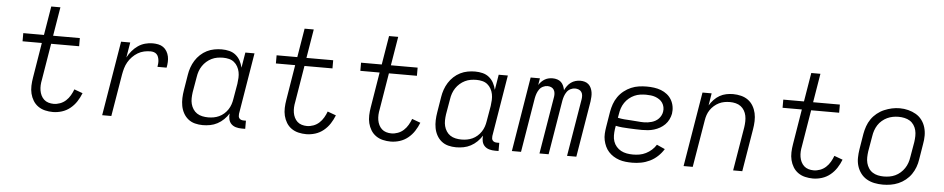

<svg xmlns="http://www.w3.org/2000/svg" viewBox="-41 -1043 6683 1359"><g transform="rotate(5 3300.0 -363.5)"><path d="M354 8Q326 8 298.5 1.5Q271 -5 249 -20.5Q227 -36 213 -59Q199 -82 192.5 -108.5Q186 -135 187 -164Q188 -193 193 -222L234 -472H97V-530H244L278 -735H343L309 -530H499V-472H300L257 -212Q253 -193 252 -174Q251 -155 254 -136.5Q257 -118 265 -101.5Q273 -85 286 -73Q299 -61 317 -55.5Q335 -50 354 -50Q377 -50 400 -58.5Q423 -67 441 -83.5Q459 -100 471.5 -121.5Q484 -143 492 -165L552 -143Q540 -112 521.5 -83.5Q503 -55 476.5 -33.5Q450 -12 418 -2Q386 8 354 8Z M704 0 792 -530H857L839 -422Q852 -447 870.5 -469Q889 -491 912 -507Q935 -523 962 -530.5Q989 -538 1016 -538Q1036 -538 1056 -534Q1076 -530 1091.5 -519Q1107 -508 1117 -491Q1127 -474 1131 -455Q1135 -436 1134 -415.5Q1133 -395 1129 -375H1064Q1066 -387 1067 -399Q1068 -411 1066.5 -423Q1065 -435 1061 -446Q1057 -457 1049 -465Q1041 -473 1029.5 -476.5Q1018 -480 1006 -480Q983 -480 960 -475Q937 -470 916 -457.5Q895 -445 877.5 -427Q860 -409 848 -388Q836 -367 829.5 -344.5Q823 -322 819 -299L769 0Z M1419 8Q1390 8 1363 1Q1336 -6 1315 -23Q1294 -40 1281 -64Q1268 -88 1263 -115Q1258 -142 1259 -170.5Q1260 -199 1265 -228L1283 -338Q1287 -364 1296 -390Q1305 -416 1320 -440Q1335 -464 1356 -483.5Q1377 -503 1402 -515.5Q1427 -528 1454 -533Q1481 -538 1507 -538Q1535 -538 1561 -531.5Q1587 -525 1607 -508.5Q1627 -492 1639 -469.5Q1651 -447 1657 -421L1675 -530H1740L1668 -94Q1667 -85 1668 -76.5Q1669 -68 1674.5 -61.5Q1680 -55 1688 -52.5Q1696 -50 1705 -50H1721V8H1695Q1674 8 1654.5 2.5Q1635 -3 1621.5 -16.5Q1608 -30 1603.5 -50.5Q1599 -71 1602 -91Q1588 -68 1567.5 -48Q1547 -28 1522.5 -15Q1498 -2 1471.5 3Q1445 8 1419 8ZM1452 -50Q1452 -50 1452 -50Q1452 -50 1452 -50Q1472 -50 1491.5 -53.5Q1511 -57 1529.5 -65.5Q1548 -74 1564 -88Q1580 -102 1591.5 -119.5Q1603 -137 1609.5 -156Q1616 -175 1619 -195L1638 -305Q1641 -326 1642 -347.5Q1643 -369 1639 -389Q1635 -409 1625 -427Q1615 -445 1599.5 -457.5Q1584 -470 1563.5 -475Q1543 -480 1522 -480Q1501 -480 1480.5 -476.5Q1460 -473 1440.5 -463.5Q1421 -454 1404.5 -439.5Q1388 -425 1376 -407Q1364 -389 1357 -369Q1350 -349 1347 -328L1328 -218Q1325 -197 1324.5 -175.5Q1324 -154 1329 -134.5Q1334 -115 1345 -98Q1356 -81 1372.5 -70Q1389 -59 1410 -54.5Q1431 -50 1452 -50Z M2154 8Q2126 8 2098.5 1.5Q2071 -5 2049 -20.5Q2027 -36 2013 -59Q1999 -82 1992.5 -108.5Q1986 -135 1987 -164Q1988 -193 1993 -222L2034 -472H1897V-530H2044L2078 -735H2143L2109 -530H2299V-472H2100L2057 -212Q2053 -193 2052 -174Q2051 -155 2054 -136.5Q2057 -118 2065 -101.5Q2073 -85 2086 -73Q2099 -61 2117 -55.5Q2135 -50 2154 -50Q2177 -50 2200 -58.5Q2223 -67 2241 -83.5Q2259 -100 2271.5 -121.5Q2284 -143 2292 -165L2352 -143Q2340 -112 2321.5 -83.5Q2303 -55 2276.5 -33.5Q2250 -12 2218 -2Q2186 8 2154 8Z M2754 8Q2726 8 2698.5 1.5Q2671 -5 2649 -20.5Q2627 -36 2613 -59Q2599 -82 2592.5 -108.5Q2586 -135 2587 -164Q2588 -193 2593 -222L2634 -472H2497V-530H2644L2678 -735H2743L2709 -530H2899V-472H2700L2657 -212Q2653 -193 2652 -174Q2651 -155 2654 -136.5Q2657 -118 2665 -101.5Q2673 -85 2686 -73Q2699 -61 2717 -55.5Q2735 -50 2754 -50Q2777 -50 2800 -58.5Q2823 -67 2841 -83.5Q2859 -100 2871.5 -121.5Q2884 -143 2892 -165L2952 -143Q2940 -112 2921.5 -83.5Q2903 -55 2876.5 -33.5Q2850 -12 2818 -2Q2786 8 2754 8Z M3219 8Q3190 8 3163 1Q3136 -6 3115 -23Q3094 -40 3081 -64Q3068 -88 3063 -115Q3058 -142 3059 -170.5Q3060 -199 3065 -228L3083 -338Q3087 -364 3096 -390Q3105 -416 3120 -440Q3135 -464 3156 -483.5Q3177 -503 3202 -515.5Q3227 -528 3254 -533Q3281 -538 3307 -538Q3335 -538 3361 -531.5Q3387 -525 3407 -508.5Q3427 -492 3439 -469.5Q3451 -447 3457 -421L3475 -530H3540L3468 -94Q3467 -85 3468 -76.5Q3469 -68 3474.5 -61.5Q3480 -55 3488 -52.5Q3496 -50 3505 -50H3521V8H3495Q3474 8 3454.5 2.5Q3435 -3 3421.5 -16.5Q3408 -30 3403.5 -50.5Q3399 -71 3402 -91Q3388 -68 3367.5 -48Q3347 -28 3322.5 -15Q3298 -2 3271.5 3Q3245 8 3219 8ZM3252 -50Q3252 -50 3252 -50Q3252 -50 3252 -50Q3272 -50 3291.5 -53.5Q3311 -57 3329.5 -65.5Q3348 -74 3364 -88Q3380 -102 3391.5 -119.5Q3403 -137 3409.5 -156Q3416 -175 3419 -195L3438 -305Q3441 -326 3442 -347.5Q3443 -369 3439 -389Q3435 -409 3425 -427Q3415 -445 3399.5 -457.5Q3384 -470 3363.5 -475Q3343 -480 3322 -480Q3301 -480 3280.5 -476.5Q3260 -473 3240.5 -463.5Q3221 -454 3204.5 -439.5Q3188 -425 3176 -407Q3164 -389 3157 -369Q3150 -349 3147 -328L3128 -218Q3125 -197 3124.5 -175.5Q3124 -154 3129 -134.5Q3134 -115 3145 -98Q3156 -81 3172.5 -70Q3189 -59 3210 -54.5Q3231 -50 3252 -50Z M3615 0 3702 -530H3768L3760 -482Q3768 -495 3779 -506Q3790 -517 3803 -524.5Q3816 -532 3830 -535Q3844 -538 3858 -538Q3875 -538 3891 -533Q3907 -528 3918 -517.5Q3929 -507 3935.5 -492Q3942 -477 3945 -461Q3952 -477 3963 -492Q3974 -507 3988.5 -517.5Q4003 -528 4020.5 -533Q4038 -538 4055 -538Q4071 -538 4086.5 -533.5Q4102 -529 4113.5 -518.5Q4125 -508 4131.5 -493.5Q4138 -479 4140.5 -463.5Q4143 -448 4142 -431Q4141 -414 4139 -398L4073 0H4007L4075 -409Q4077 -422 4076 -435.5Q4075 -449 4068 -459.5Q4061 -470 4048.5 -475Q4036 -480 4022 -480Q4006 -480 3990 -472Q3974 -464 3964 -449.5Q3954 -435 3948.5 -419Q3943 -403 3940 -387L3876 0H3811L3879 -409Q3881 -422 3879.5 -435.5Q3878 -449 3871 -459.5Q3864 -470 3852 -475Q3840 -480 3826 -480Q3810 -480 3794 -472Q3778 -464 3768 -449.5Q3758 -435 3752.5 -419Q3747 -403 3744 -387L3680 0Z M4471 8Q4447 8 4423 5.5Q4399 3 4377 -4.5Q4355 -12 4336 -24Q4317 -36 4302 -52.5Q4287 -69 4277.5 -89.5Q4268 -110 4263 -133Q4258 -156 4259.5 -180Q4261 -204 4265 -228L4283 -338Q4288 -366 4297.5 -393Q4307 -420 4324 -444.5Q4341 -469 4365 -488Q4389 -507 4416 -518.5Q4443 -530 4471 -534Q4499 -538 4527 -538Q4553 -538 4579 -534.5Q4605 -531 4628.5 -522Q4652 -513 4671.5 -497.5Q4691 -482 4703.5 -460.5Q4716 -439 4720.5 -413.5Q4725 -388 4721 -362Q4717 -341 4707 -320.5Q4697 -300 4681 -284Q4665 -268 4645.5 -257Q4626 -246 4604.5 -239.5Q4583 -233 4561.5 -231Q4540 -229 4519 -229Q4496 -229 4472.5 -230Q4449 -231 4425.5 -232Q4402 -233 4378.5 -235Q4355 -237 4332 -242L4328 -218Q4325 -196 4325 -173.5Q4325 -151 4332 -130.5Q4339 -110 4353 -94Q4367 -78 4385.5 -68Q4404 -58 4426 -54Q4448 -50 4471 -50Q4494 -50 4517 -54Q4540 -58 4562 -69Q4584 -80 4602.5 -96.5Q4621 -113 4634 -134L4692 -108Q4675 -80 4650 -56.5Q4625 -33 4595 -18.5Q4565 -4 4533.5 2Q4502 8 4471 8ZM4529 -284Q4542 -284 4556 -286Q4570 -288 4583.5 -292Q4597 -296 4609.5 -303Q4622 -310 4632 -320.5Q4642 -331 4648.5 -344Q4655 -357 4657 -370Q4660 -387 4656.5 -403.5Q4653 -420 4644 -433.5Q4635 -447 4621.5 -456Q4608 -465 4593 -470.5Q4578 -476 4561 -478Q4544 -480 4527 -480Q4506 -480 4485 -477Q4464 -474 4444 -465Q4424 -456 4406.5 -441.5Q4389 -427 4376.5 -408.5Q4364 -390 4357 -369.5Q4350 -349 4347 -328L4342 -300Q4365 -295 4388 -293Q4411 -291 4435 -290Q4459 -289 4482 -286.5Q4505 -284 4529 -284Z M4835 0 4923 -530H4988L4974 -443Q4987 -465 5005 -484Q5023 -503 5045 -515.5Q5067 -528 5091.5 -533Q5116 -538 5140 -538Q5169 -538 5197 -531Q5225 -524 5247 -508Q5269 -492 5283 -468Q5297 -444 5303 -417Q5309 -390 5308 -360.5Q5307 -331 5302 -302L5252 0H5187L5239 -312Q5242 -332 5242.5 -353Q5243 -374 5239 -393.5Q5235 -413 5225 -430Q5215 -447 5199.5 -458.5Q5184 -470 5164 -475Q5144 -480 5123 -480Q5123 -480 5123 -480Q5123 -480 5123 -480Q5103 -480 5083.5 -476.5Q5064 -473 5045.5 -464Q5027 -455 5011 -441Q4995 -427 4983.5 -410Q4972 -393 4965.5 -374Q4959 -355 4956 -335L4900 0Z M5754 8Q5726 8 5698.5 1.5Q5671 -5 5649 -20.5Q5627 -36 5613 -59Q5599 -82 5592.5 -108.5Q5586 -135 5587 -164Q5588 -193 5593 -222L5634 -472H5497V-530H5644L5678 -735H5743L5709 -530H5899V-472H5700L5657 -212Q5653 -193 5652 -174Q5651 -155 5654 -136.5Q5657 -118 5665 -101.5Q5673 -85 5686 -73Q5699 -61 5717 -55.5Q5735 -50 5754 -50Q5777 -50 5800 -58.5Q5823 -67 5841 -83.5Q5859 -100 5871.5 -121.5Q5884 -143 5892 -165L5952 -143Q5940 -112 5921.5 -83.5Q5903 -55 5876.5 -33.5Q5850 -12 5818 -2Q5786 8 5754 8Z M6251 8Q6220 8 6190.5 2Q6161 -4 6136 -18.5Q6111 -33 6093.5 -56.5Q6076 -80 6067.5 -108Q6059 -136 6059.5 -166.5Q6060 -197 6065 -228L6083 -338Q6088 -366 6097.5 -393Q6107 -420 6123.5 -444Q6140 -468 6163.5 -487Q6187 -506 6214 -517.5Q6241 -529 6268.5 -535Q6296 -541 6324 -541Q6355 -541 6384.5 -533.5Q6414 -526 6439 -511.5Q6464 -497 6481.5 -474Q6499 -451 6507.5 -422.5Q6516 -394 6516 -363.5Q6516 -333 6510 -302L6492 -192Q6488 -164 6478 -137Q6468 -110 6451.5 -86Q6435 -62 6411.5 -43Q6388 -24 6361 -12.5Q6334 -1 6306 3.5Q6278 8 6251 8ZM6252 -50Q6273 -50 6293.5 -53.5Q6314 -57 6333.5 -66Q6353 -75 6370 -90Q6387 -105 6399 -123Q6411 -141 6418 -161Q6425 -181 6428 -202L6447 -312Q6450 -333 6450.5 -354.5Q6451 -376 6446 -396Q6441 -416 6429.5 -433Q6418 -450 6401 -460.5Q6384 -471 6363 -475.5Q6342 -480 6321 -480Q6300 -480 6279.5 -476Q6259 -472 6240 -463Q6221 -454 6204 -439.5Q6187 -425 6175.5 -407Q6164 -389 6157 -369Q6150 -349 6147 -328L6128 -218Q6125 -197 6124.5 -175.5Q6124 -154 6129 -134.5Q6134 -115 6145 -98Q6156 -81 6173 -70Q6190 -59 6210.5 -54.5Q6231 -50 6252 -50Z"/></g></svg>

Font: Iosevka Curly Light Extended
Style: Italic
Weight: 300
Width: 7
Italic angle: -9°
Monospace: yes
Designer: Belleve Invis
Foundry: Belleve Invis
Version: Version 11.1.0; ttfautohint (v1.8.3)